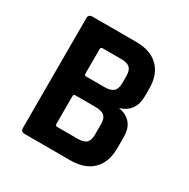

<svg xmlns="http://www.w3.org/2000/svg" viewBox="-148 -777 896 911"><g transform="rotate(30 300.0 -321.5)"><path d="M220 -106H332Q366 -106 380 -119.5Q394 -133 394 -164V-222Q394 -253 379 -266Q364 -279 330 -279H220Q210 -279 210 -268V-117Q210 -106 220 -106ZM220 -382H322Q354 -382 369 -395.5Q384 -409 384 -440V-479Q384 -510 370 -523.5Q356 -537 324 -537H220Q210 -537 210 -526V-393Q210 -382 220 -382ZM82 -21V-622Q82 -643 104 -643H344Q422 -643 465 -601Q508 -559 508 -481V-440Q508 -355 430 -330Q470 -324 494 -297.5Q518 -271 518 -222V-162Q518 -84 475 -42Q432 0 354 0H104Q82 0 82 -21Z"/></g></svg>

Font: RajdhaniMono
Style: Bold
Weight: 700
Monospace: yes
Designer: Satya Rajpurohit, Jyotish Sonowal
Foundry: Indian Type Foundry
Version: Version 1.201;PS 1.0;hotconv 1.0.78;makeotf.lib2.5.61930; tt